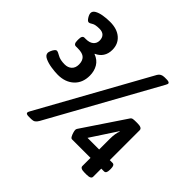

<svg xmlns="http://www.w3.org/2000/svg" viewBox="-168 -894 1085 1085"><g transform="rotate(45 375.0 -351.5)"><path d="M137 -283Q115 -283 84.5 -287.5Q54 -292 31.5 -302.5Q9 -313 9 -331Q9 -337 13.5 -348Q18 -359 24.5 -367.5Q31 -376 38 -376Q46 -376 66.5 -364Q87 -352 123 -352Q149 -352 165 -367Q181 -382 181 -409Q181 -438 165.5 -453.5Q150 -469 112 -469H96Q78 -469 78 -498V-509Q78 -538 96 -538H107Q136 -538 152 -551.5Q168 -565 168 -587Q168 -609 156 -621.5Q144 -634 120 -634Q86 -634 72.5 -625Q59 -616 51 -616Q42 -616 31.5 -632.5Q21 -649 21 -661Q21 -676 37.5 -685.5Q54 -695 80 -699.5Q106 -704 135 -704Q191 -704 223.5 -676Q256 -648 256 -601Q256 -570 241.5 -548Q227 -526 201 -515V-513Q236 -500 252.5 -472Q269 -444 269 -408Q269 -350 232.5 -316.5Q196 -283 137 -283ZM187 0Q166 0 166 -11Q166 -14 168 -18Q170 -22 172 -26L534 -679Q546 -700 574 -700H590Q614 -700 614 -689Q614 -686 612 -682.5Q610 -679 608 -674L249 -26Q241 -12 232 -6Q223 0 208 0ZM635 1Q600 1 600 -17V-82H452Q445 -82 439.5 -92Q434 -102 430.5 -114Q427 -126 427 -133Q427 -139 431 -145L600 -397Q605 -405 614 -406.5Q623 -408 635 -408H651Q686 -408 686 -389V-150H708Q725 -150 725 -121V-111Q725 -82 708 -82H686V-17Q686 1 651 1ZM508 -150H601V-234Q601 -257 604 -275.5Q607 -294 612 -303L609 -304Z"/></g></svg>

Font: Asap
Style: Bold
Weight: 700
Designer: Pablo Cosgaya
Foundry: Omnibus-Type
Version: Version 3.001; ttfautohint (v1.8.3)